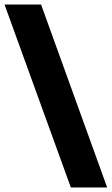

<svg xmlns="http://www.w3.org/2000/svg" viewBox="-30 -749 495 851"><path d="M-10 -729H152L445 82H284Z"/></svg>

Font: Mona Sans ExtraBold
Style: Regular
Weight: 800
Designer: Deni Anggara
Foundry: GitHub
Version: Version 2.000